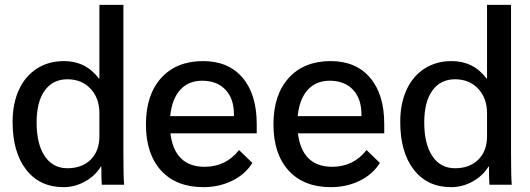

<svg xmlns="http://www.w3.org/2000/svg" viewBox="-20 -762 2186 792"><path d="M32 -259Q32 -335 58 -391.5Q84 -448 132 -479Q180 -510 244 -510Q334 -510 388 -438H390V-742H489V-128Q489 -32 492 0H400Q398 -22 398 -75H396Q373 -37 331 -13.5Q289 10 242 10Q144 10 88 -62Q32 -134 32 -259ZM390 -200V-295Q390 -357 353.5 -396Q317 -435 258 -435Q198 -435 164.5 -388.5Q131 -342 131 -257Q131 -168 164.5 -118Q198 -68 258 -68Q318 -68 354 -103.5Q390 -139 390 -200Z M1039 -212H683Q691 -144 726.5 -109Q762 -74 824 -74Q912 -74 966 -143L1021 -90Q992 -43 938 -16.5Q884 10 819 10Q707 10 644.5 -58.5Q582 -127 582 -249Q582 -371 645 -440.5Q708 -510 818 -510Q922 -510 980.5 -441.5Q1039 -373 1039 -250ZM945 -290Q945 -355 910 -392Q875 -429 814 -429Q757 -429 723 -391Q689 -353 682 -283H945Z M1565 -212H1209Q1217 -144 1252.5 -109Q1288 -74 1350 -74Q1438 -74 1492 -143L1547 -90Q1518 -43 1464 -16.5Q1410 10 1345 10Q1233 10 1170.5 -58.5Q1108 -127 1108 -249Q1108 -371 1171 -440.5Q1234 -510 1344 -510Q1448 -510 1506.5 -441.5Q1565 -373 1565 -250ZM1471 -290Q1471 -355 1436 -392Q1401 -429 1340 -429Q1283 -429 1249 -391Q1215 -353 1208 -283H1471Z M1631 -259Q1631 -335 1657 -391.5Q1683 -448 1731 -479Q1779 -510 1843 -510Q1933 -510 1987 -438H1989V-742H2088V-128Q2088 -32 2091 0H1999Q1997 -22 1997 -75H1995Q1972 -37 1930 -13.5Q1888 10 1841 10Q1743 10 1687 -62Q1631 -134 1631 -259ZM1989 -200V-295Q1989 -357 1952.5 -396Q1916 -435 1857 -435Q1797 -435 1763.5 -388.5Q1730 -342 1730 -257Q1730 -168 1763.5 -118Q1797 -68 1857 -68Q1917 -68 1953 -103.5Q1989 -139 1989 -200Z"/></svg>

Font: Sarabun Medium
Style: Regular
Weight: 500
Designer: Suppakit Chalermlarp | Katatrad Co.,Ltd.
Foundry: Cadson Demak Co.,Ltd.
Version: Version 1.000; ttfautohint (v1.6)